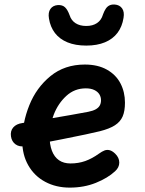

<svg xmlns="http://www.w3.org/2000/svg" viewBox="-20 -839 660 871"><path d="M80.9 -200.1Q80.9 -281.5 112.9 -361.4Q144.8 -441.3 209 -493.8Q273.2 -546.2 364.8 -546.2Q423.9 -546.2 465 -523Q506.2 -499.9 526.5 -460.7Q546.9 -421.4 546.9 -373.2Q546.9 -335.1 536.4 -310.8Q525.9 -286.5 501.2 -270.6Q476.6 -254.7 432.6 -243.6Q389.8 -232.8 259.6 -207Q129.3 -181.1 94.4 -175.8Q67.9 -171.6 50.5 -184.2Q33.2 -196.8 29.8 -220.2Q26.1 -244.8 40.2 -261Q54.2 -277.1 81.6 -280.9Q121.6 -287.2 145.2 -291Q168.9 -294.9 209.4 -301.6Q266.4 -311.2 297.7 -316.8Q329 -322.5 380.2 -331.8Q401.7 -336 414.4 -343.2Q427.1 -350.4 432.6 -360.5Q438.2 -370.5 438.2 -384.3Q438.2 -399 430.8 -411.1Q423.3 -423.2 407.8 -430.7Q392.2 -438.2 369.2 -438.2Q318.2 -438.2 280.9 -404Q243.7 -369.8 224.2 -319.9Q204.7 -270 204.7 -224.5Q204.7 -183.2 215.6 -154.9Q226.5 -126.6 247.7 -112Q268.8 -97.5 299.6 -97.5Q335.9 -97.5 366.8 -108.5Q397.8 -119.6 428.6 -141.8Q443.2 -152.3 454.3 -156.5Q465.5 -160.6 477.3 -157.6Q489.2 -154.7 502.5 -141.9Q521.1 -123.7 521.1 -101.5Q521.1 -79.3 502 -62.1Q468.8 -31.3 415 -9.6Q361.2 12.1 296.4 12.1Q234.2 12.1 185.2 -14.1Q136.2 -40.3 108.6 -88.5Q80.9 -136.6 80.9 -200.1ZM202.1 -755Q197.4 -782.4 208.7 -798.4Q219.9 -814.3 242.2 -816Q263.2 -817.2 275 -805.9Q286.8 -794.6 295.8 -769.9Q303.2 -746.4 322.7 -733.8Q342.2 -721.2 371.3 -721.2Q400.6 -721.2 420.1 -734.3Q439.6 -747.4 446.9 -772.4L447.3 -773.8Q453.3 -789.8 460 -799.7Q466.6 -809.6 476.5 -814.5Q486.3 -819.3 500.4 -818.5Q522.7 -816.8 533.9 -801Q545.1 -785.1 540.4 -758Q534.3 -718.3 513.1 -690.1Q491.8 -661.9 456.1 -647.1Q420.3 -632.2 371.3 -632.2Q322 -632.2 286.2 -646.9Q250.4 -661.6 229.3 -689.1Q208.2 -716.7 202.1 -755Z"/></svg>

Font: Monaspace Radon Var
Style: Regular
Weight: 400
Designer: Riley Cran and the Lettermatic Team
Version: Version 1.000 (Monaspace Radon Var)